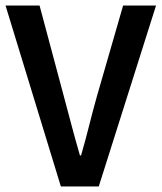

<svg xmlns="http://www.w3.org/2000/svg" viewBox="-24 -674 584 694"><path d="M-4 -654 196 0H333L540 -654H421L326 -325C305 -251 291 -187 269 -112H265C243 -187 227 -251 207 -325L119 -654Z"/></svg>

Font: DAIFUKU Sans Semibold
Style: Regular
Weight: 600
Designer: Original font ‘Source Sans 3’ : Paul D. Hunt
Foundry: Daifuku
Version: Version 1.000